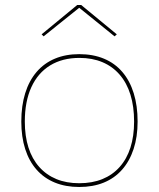

<svg xmlns="http://www.w3.org/2000/svg" viewBox="-20 -731 634 766"><path d="M296 -515Q351 -515 394.5 -497Q438 -479 468 -444Q498 -409 513.5 -359Q529 -309 529 -246Q529 -185 513 -136.5Q497 -88 467 -54Q437 -20 394 -2.5Q351 15 296 15Q242 15 199 -2.5Q156 -20 126 -54Q96 -88 80.5 -136.5Q65 -185 65 -246Q65 -309 80.5 -359Q96 -409 126 -444Q156 -479 199 -497Q242 -515 296 -515ZM297 -500Q229 -500 180 -470Q131 -440 105 -383Q79 -326 79 -246Q79 -188 93.5 -142.5Q108 -97 136.5 -65Q165 -33 205 -16.5Q245 0 296 0Q348 0 388.5 -16.5Q429 -33 457.5 -65Q486 -97 500.5 -142.5Q515 -188 515 -246Q515 -306 500.5 -353Q486 -400 457.5 -433Q429 -466 388.5 -483Q348 -500 297 -500ZM154 -586 146 -594 288 -711H304L446 -594L437 -586L296 -700Z"/></svg>

Font: Kalnia Thin
Style: Regular
Weight: 100
Version: Version 1.105